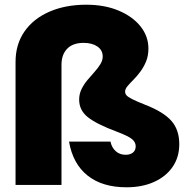

<svg xmlns="http://www.w3.org/2000/svg" viewBox="-20 -785 828 815"><path d="M46 -522Q46 -597 84 -651.5Q122 -706 190 -735.5Q258 -765 346 -765Q424 -765 483.5 -740Q543 -715 576.5 -673Q610 -631 610 -579Q610 -548 600 -524Q590 -500 575.5 -480.5Q561 -461 546 -446Q531 -431 521 -419Q511 -407 511 -396Q511 -388 516.5 -381Q522 -374 540.5 -364.5Q559 -355 597 -340Q674 -310 707.5 -272Q741 -234 741 -173Q741 -118 713 -77Q685 -36 634.5 -13Q584 10 517 10Q414 10 351.5 -40Q289 -90 273 -184H449Q454 -159 471 -143.5Q488 -128 513 -128Q533 -128 544.5 -137.5Q556 -147 556 -164Q556 -181 541 -194Q526 -207 476 -226Q390 -258 353 -287.5Q316 -317 316 -362Q316 -386 326 -406.5Q336 -427 351 -445Q366 -463 381 -479.5Q396 -496 406 -512.5Q416 -529 416 -545Q416 -572 393.5 -587.5Q371 -603 335 -603Q289 -603 265 -578Q241 -553 241 -510V0H46Z"/></svg>

Font: Parkinsans Light ExtraBold
Style: Regular
Weight: 800
Version: Version 1.000